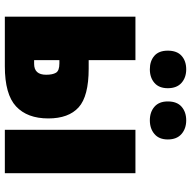

<svg xmlns="http://www.w3.org/2000/svg" viewBox="-18 -790 808 813"><g transform="rotate(90 386.5 -384.0)"><path d="M530 0H714V-553H530ZM51 0H261Q380 0 431 -47.5Q482 -95 482 -184Q482 -270 435 -312.5Q388 -355 271 -355H235V-553H51ZM235 -124V-231H249Q280 -231 288.5 -216.5Q297 -202 297 -175Q297 -124 251 -124ZM410 -690Q410 -653 432.5 -633.5Q455 -614 490 -614Q525 -614 548 -633.5Q571 -653 571 -690Q571 -728 548 -748Q525 -768 490 -768Q455 -768 432.5 -748.5Q410 -729 410 -690ZM195 -690Q195 -652 217 -633Q239 -614 274 -614Q309 -614 331.5 -633.5Q354 -653 354 -690Q354 -728 331.5 -748Q309 -768 274 -768Q239 -768 217 -748.5Q195 -729 195 -690Z"/></g></svg>

Font: Noto Sans Display SemiCondensed Black
Style: Regular
Weight: 900
Width: 4
Designer: Monotype Design Team
Foundry: Monotype Imaging Inc.
Version: Version 1.900